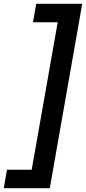

<svg xmlns="http://www.w3.org/2000/svg" viewBox="-36 -831 456 1018"><path d="M400 -811 228 167H-16L1 69H132L270 -713H139L156 -811Z"/></svg>

Font: DM Sans 10pt SemiBold
Style: Italic
Weight: 600
Italic angle: -10°
Version: Version 4.004;gftools[0.9.30]